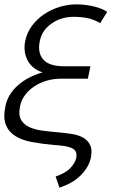

<svg xmlns="http://www.w3.org/2000/svg" viewBox="-34 -668 600 881"><path d="M161.1 -335.9Q110.8 -353 91.3 -393.6Q71.8 -434.1 82 -481Q89.8 -519 113 -550Q136.2 -581.1 168.2 -602.5Q200.2 -624 238.5 -636Q276.9 -647.9 315.9 -647.9Q354 -647.9 392.6 -639.4Q431.2 -630.9 458 -613.8L425.8 -562Q396 -579.1 366.9 -585Q337.9 -590.8 304.2 -590.8Q247.1 -590.8 203.1 -560.3Q159.2 -529.8 148.9 -481Q137.2 -425.8 164.6 -394.8Q191.9 -363.8 261.2 -363.8H380.9L369.1 -307.1H249Q211.9 -307.1 179.4 -297.6Q147 -288.1 121.6 -270.5Q96.2 -252.9 79.6 -230Q63 -207 58.1 -180.2Q49.8 -142.1 62 -119.6Q74.2 -97.2 99.6 -85.2Q125 -73.2 159.9 -68.6Q194.8 -64 231 -61Q266.1 -58.1 297.1 -53Q328.1 -47.9 349.1 -35.4Q370.1 -22.9 380.1 -1.5Q390.1 20 382.8 56.2Q374 98.1 337.4 135.5Q300.8 172.9 238.8 192.9L221.2 142.1Q268.1 126 289.6 102.5Q311 79.1 315.9 56.2Q318.8 38.1 313.5 27.6Q308.1 17.1 294.4 11Q280.8 4.9 260.5 2Q240.2 -1 212.9 -2.9Q157.2 -7.8 111.6 -16.4Q65.9 -24.9 35.4 -44.4Q4.9 -64 -7.6 -96.4Q-20 -128.9 -8.8 -182.1Q2 -234.9 46.9 -275.4Q91.8 -315.9 161.1 -335.9Z"/></svg>

Font: Anonymous Pro
Style: Italic
Weight: 400
Italic angle: -12°
Monospace: yes
Designer: Mark Simonson
Version: Version 1.003